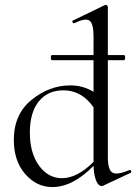

<svg xmlns="http://www.w3.org/2000/svg" viewBox="-20 -745 552 778"><path d="M505 -56Q507 -57 509.5 -55Q512 -53 512 -50Q512 -47 510 -45L399 7Q390 12 381 4.5Q372 -3 366 -23.5Q360 -44 359 -73Q275 13 192 13Q128 13 82 -40Q36 -93 36 -178Q36 -282 108 -340.5Q180 -399 265 -399Q316 -399 359 -373V-501H191Q186 -501 186 -511.5Q186 -522 191 -522H359V-597Q359 -650 342.5 -661.5Q326 -673 281 -651Q278 -650 275.5 -652.5Q273 -655 273 -658Q273 -661 276 -662L406 -725Q410 -726 413.5 -723Q417 -720 417 -717V-522H482Q487 -522 487 -511.5Q487 -501 482 -501H417V-109Q417 -56 436 -45.5Q455 -35 505 -56ZM231 -23Q293 -23 359 -89V-310Q311 -379 237 -379Q174 -379 137.5 -334.5Q101 -290 101 -208Q101 -125 138 -74Q175 -23 231 -23Z"/></svg>

Font: Cormorant
Style: Regular
Weight: 400
Designer: Christian Thalmann (Catharsis Fonts)
Version: Version 1.000;PS 001.000;hotconv 1.0.70;makeotf.lib2.5.58329